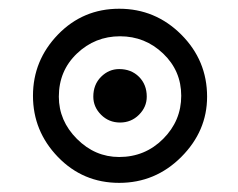

<svg xmlns="http://www.w3.org/2000/svg" viewBox="-20 -426 540 435"><path d="M250 -406.2Q332 -406.2 390.6 -347.7Q449.2 -289.1 449.2 -207Q449.2 -128.9 390.6 -70.3Q332 -11.7 250 -11.7Q168 -11.7 111.3 -70.3Q54.7 -128.9 54.7 -209Q54.7 -289.1 111.3 -347.7Q168 -406.2 250 -406.2ZM250 -70.3Q308.6 -70.3 349.6 -111.3Q390.6 -152.3 390.6 -209Q390.6 -265.6 349.6 -304.7Q308.6 -343.8 252 -343.8Q195.3 -343.8 154.3 -304.7Q113.3 -265.6 113.3 -207Q113.3 -152.3 154.3 -111.3Q195.3 -70.3 250 -70.3ZM250 -269.5Q277.3 -269.5 294.9 -252Q312.5 -234.4 312.5 -207Q312.5 -183.6 294.9 -166Q277.3 -148.4 252 -148.4Q226.6 -148.4 209 -166Q191.4 -183.6 191.4 -207Q191.4 -234.4 209 -252Q226.6 -269.5 250 -269.5Z"/></svg>

Font: 和音 by 宁静之雨，公众号njzyshare
Style: Regular
Weight: 400
Designer: Steve Matteson
Foundry: Ascender Corporation
Version: Version 6.00;June 8, 2018;FontCreator 11.0.0.2388 32-bit